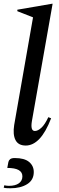

<svg xmlns="http://www.w3.org/2000/svg" viewBox="-29 -770 316 1029"><path d="M109 10Q69 10 54 -19.5Q39 -49 47 -100L148 -677L64 -710V-718L250 -750H253L142 -121Q133 -68 158 -68Q174 -68 193 -85.5Q212 -103 230 -142L245 -136Q216 -61 182 -25.5Q148 10 109 10ZM27 239Q19 239 8.5 238.5Q-2 238 -9 236L-6 223Q8 226 19 226Q53 226 72 212.5Q91 199 91 175Q91 130 10 130L16 98Q18 89 25.5 83Q33 77 50 77Q102 77 127 98Q152 119 152 152Q152 195 116.5 217Q81 239 27 239Z"/></svg>

Font: Spectral Medium
Style: Italic
Weight: 500
Italic angle: -10°
Designer: Jean-Baptiste Levee
Foundry: Production Type
Version: Version 2.001